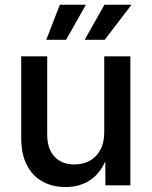

<svg xmlns="http://www.w3.org/2000/svg" viewBox="-20 -776 635 804"><path d="M254.9 7.3Q200.2 7.3 158 -15.9Q115.7 -39.1 92.3 -85Q68.8 -130.9 68.8 -198.2V-540H177.7V-211.9Q177.7 -152.8 208.3 -120.1Q238.8 -87.4 291.5 -87.4Q327.6 -87.4 355.7 -102.8Q383.8 -118.2 400.1 -148.4Q416.5 -178.7 416.5 -222.2V-540H525.9V0H421.4L420.9 -132.8H433.6Q409.7 -60.1 364 -26.4Q318.4 7.3 254.9 7.3ZM256.8 -609.4H173.8L230.5 -756.3H339.8ZM418.5 -609.4H334.5L417.5 -756.3H530.8Z"/></svg>

Font: V-Inter
Style: Medium-500
Weight: 500
Designer: Rasmus Andersson
Foundry: rsms
Version: Version 4.000;git-4146feb